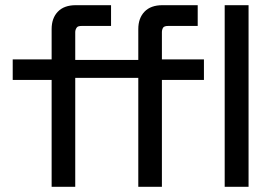

<svg xmlns="http://www.w3.org/2000/svg" viewBox="-20 -720 1050 740"><path d="M938 0H846V-700H938ZM766 -412H604V0H513V-420H399H387H270V0H179V-412H29V-491H179V-608Q179 -650 203 -675Q227 -700 272 -700H408V-620H295Q280 -620 276 -614Q270 -606 270 -596V-489H387H399H513V-608Q513 -650 537 -675Q561 -700 606 -700H742V-620H628Q614 -620 609 -614Q604 -606 604 -596V-491H766Z"/></svg>

Font: Rilu
Style: Bold
Weight: 500
Designer: Alí Sinisterra
Foundry: Alí Sinisterra
Version: ""